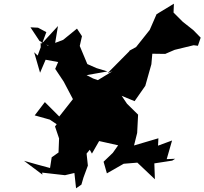

<svg xmlns="http://www.w3.org/2000/svg" viewBox="-20 -975 1107 1040"><path d="M186 -825 231 -801 184 -674 165 -692 197 -581 250 -705 201 -742 275 -720 294 -834 214 -747 200 -741 202 -656 295 -639 279 -602 325 -533 375 -438 301 -344 223 -422 168 -350 250 -327 287 -302 278 -290 300 -225 297 -149 260 -123 251 -65C203 -77 157 -91 110 -104L210 -29L208 -40L332 -26L383 -38L392 45L421 25L432 -13L456 -78L449 -143L499 -204L471 -231L454 -320L388 -335L422 -217L425 -251L432 -224L478 -143L517 -211L620 -188L591 -147L541 -99L559 -36L650 -88L724 -94L819 -4L816 -90L913 -105L929 -115L883 -113L912 -214L836 -186L838 -226L706 -187L723 -255L728 -354L668 -413L639 -456L709 -427L767 -510L800 -627L805 -684L875 -683L926 -705L1029 -730L1052 -727L1067 -771L1027 -812L970 -857L920 -907L922 -955L828 -898L791 -813L717 -720L682 -701L680 -697L563 -579L589 -589L510 -541L484 -550L449 -568L562 -588L503 -606L453 -628L412 -726L424 -779L397 -820L322 -759L240 -728L194 -753L145 -827Z"/></svg>

Font: Hussar Lance
Style: ExBdObl
Weight: 700
Foundry: Cannot Into Space Fonts, PlusOne Fonts
Version: Version 2.270